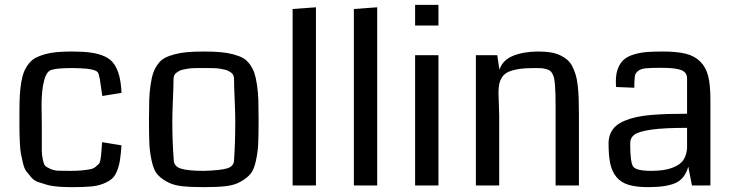

<svg xmlns="http://www.w3.org/2000/svg" viewBox="-20 -763 3016 790"><path d="M480 -381 401 -368 391 -436Q387 -459 382 -466Q369 -480 311 -482Q298 -483 281 -483Q215 -483 194 -476Q172 -472 161.5 -431.5Q151 -391 151 -332L152 -248Q152 -230 152 -199Q152 -159 152 -142.5Q152 -126 156.5 -105.5Q161 -85 166.5 -80Q172 -75 187.5 -68Q203 -61 221 -60.5Q239 -60 272 -60Q299 -60 318 -62Q337 -64 350.5 -66.5Q364 -69 372.5 -76Q381 -83 386 -88Q391 -93 393 -104.5Q395 -116 396 -124.5Q397 -133 398 -150Q399 -167 400 -178L480 -165Q477 -126 473.5 -103.5Q470 -81 461.5 -59.5Q453 -38 440 -27Q427 -16 404.5 -7Q382 2 352 4.5Q322 7 277 7Q245 7 219 5Q193 3 172 -3Q151 -9 135.5 -14.5Q120 -20 108 -34Q96 -48 88 -58.5Q80 -69 74.5 -92Q69 -115 66 -131Q63 -147 61.5 -180Q60 -213 60 -236Q60 -259 60 -302Q60 -341 61.5 -369.5Q63 -398 67.5 -424.5Q72 -451 79 -468Q86 -485 98 -500.5Q110 -516 125.5 -524.5Q141 -533 163.5 -539.5Q186 -546 213 -548.5Q240 -551 276 -551Q323 -551 354.5 -546.5Q386 -542 410.5 -531Q435 -520 449 -500Q463 -480 470.5 -451.5Q478 -423 480 -381Z M819 -60Q888 -62 915.5 -70.5Q943 -79 943 -105Q948 -175 948 -267Q948 -297 945.5 -353.5Q943 -410 943 -437Q943 -445 940.5 -452Q938 -459 932 -463.5Q926 -468 919.5 -471.5Q913 -475 902 -477Q891 -479 883.5 -480.5Q876 -482 862 -482.5Q848 -483 840.5 -483Q833 -483 818.5 -483Q804 -483 796.5 -483Q789 -483 775 -482.5Q761 -482 753.5 -480.5Q746 -479 735 -477Q724 -475 718 -471.5Q712 -468 705.5 -463.5Q699 -459 696.5 -452Q694 -445 694 -437Q694 -410 691.5 -353.5Q689 -297 689 -267Q689 -175 695 -105Q695 -79 723.5 -69.5Q752 -60 819 -60ZM818 7Q764 7 728 3Q692 -1 665.5 -16Q639 -31 625.5 -48Q612 -65 604 -101.5Q596 -138 594.5 -173.5Q593 -209 593 -272Q593 -320 594 -351.5Q595 -383 599.5 -413.5Q604 -444 610.5 -463Q617 -482 629.5 -499Q642 -516 658 -524.5Q674 -533 698 -539.5Q722 -546 750.5 -548.5Q779 -551 818.5 -551Q858 -551 886.5 -548.5Q915 -546 939.5 -539.5Q964 -533 979.5 -524.5Q995 -516 1007.5 -499Q1020 -482 1026.5 -463Q1033 -444 1037.5 -413.5Q1042 -383 1043 -351.5Q1044 -320 1044 -272Q1044 -209 1042.5 -173.5Q1041 -138 1033 -101.5Q1025 -65 1011 -48Q997 -31 971 -16Q945 -1 909 3Q873 7 818 7Z M1280 0H1184V-726L1280 -733Z M1532 0H1436V-726L1532 -733Z M1784 0H1688V-536H1784ZM1784 -743V-658H1688V-743Z M2362 0H2266V-324Q2266 -355 2265.5 -374Q2265 -393 2263.5 -412Q2262 -431 2260 -440.5Q2258 -450 2253 -459.5Q2248 -469 2242.5 -472.5Q2237 -476 2226.5 -479Q2216 -482 2206 -482.5Q2196 -483 2179 -483Q2142 -483 2115.5 -479Q2089 -475 2072.5 -467.5Q2056 -460 2047 -447Q2038 -434 2034.5 -418.5Q2031 -403 2031 -381Q2031 -368 2032.5 -336.5Q2034 -305 2034 -286V0H1938V-536H2026L2035 -476Q2048 -516 2091.5 -533.5Q2135 -551 2195 -551Q2223 -551 2245 -547.5Q2267 -544 2284 -536Q2301 -528 2313.5 -517.5Q2326 -507 2334.5 -490.5Q2343 -474 2348.5 -456Q2354 -438 2357 -412Q2360 -386 2361 -359.5Q2362 -333 2362 -297Z M2903 0H2827L2812 -77Q2797 -26 2758.5 -9.5Q2720 7 2647 7Q2598 7 2566.5 -2.5Q2535 -12 2516.5 -34.5Q2498 -57 2491 -89.5Q2484 -122 2484 -173Q2484 -196 2492 -214Q2500 -232 2514 -244.5Q2528 -257 2551 -266.5Q2574 -276 2599 -281.5Q2624 -287 2659.5 -290Q2695 -293 2728.5 -294Q2762 -295 2807 -295V-440Q2807 -465 2783.5 -474.5Q2760 -484 2700 -484Q2658 -484 2637 -482Q2616 -480 2605 -470.5Q2594 -461 2592.5 -451.5Q2591 -442 2590 -417Q2590 -408 2590 -402L2515 -405Q2514 -413 2514 -428Q2514 -461 2523.5 -483.5Q2533 -506 2548.5 -519Q2564 -532 2590 -539.5Q2616 -547 2642 -549Q2668 -551 2707 -551Q2765 -551 2801.5 -542Q2838 -533 2861.5 -509.5Q2885 -486 2894 -449.5Q2903 -413 2903 -354ZM2807 -153V-237Q2711 -237 2659.5 -229.5Q2608 -222 2590.5 -209Q2573 -196 2573 -173Q2573 -172 2573 -170Q2573 -96 2585 -78Q2597 -60 2660 -60Q2713 -60 2746 -72.5Q2779 -85 2792 -105Q2805 -125 2807 -153Z"/></svg>

Font: Myanmar Chatu
Style: Regular
Weight: 400
Designer: Danh Hong
Foundry: Google Inc.
Version: Version 2.00 November 20, 2015